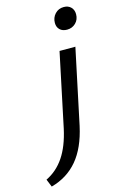

<svg xmlns="http://www.w3.org/2000/svg" viewBox="-268 -704 670 1054"><g transform="rotate(-15 67.0 -177.5)"><path d="M123 -418H213L123 8Q97 127 39 196Q-19 265 -111 290L-129 246Q-67 216 -26.5 156Q14 96 35 0ZM138 -573Q138 -603 157.5 -624Q177 -645 207 -645Q233 -645 248 -629.5Q263 -614 263 -590Q263 -559 243 -539.5Q223 -520 194 -520Q168 -520 153 -534.5Q138 -549 138 -573Z"/></g></svg>

Font: Ysabeau Semibold
Style: Italic
Weight: 600
Italic angle: -12°
Designer: Christian Thalmann (Catharsis Fonts)
Version: Version 0.003